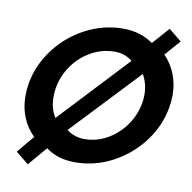

<svg xmlns="http://www.w3.org/2000/svg" viewBox="-88 -846 1003 1001"><g transform="rotate(10 413.0 -345.0)"><path d="M124 67 209 -33Q272 14 363 14Q468 14 561.5 -35.5Q655 -85 718.5 -169Q782 -253 799 -353Q805 -388 805 -419Q805 -478 784.5 -529.5Q764 -581 726 -620L798 -702L730 -757L651 -668Q584 -716 493 -716Q388 -716 294.5 -667Q201 -618 137.5 -534.5Q74 -451 56 -351Q50 -317 50 -284Q50 -161 132 -79L56 12ZM195 -303Q195 -328 199 -351Q210 -416 249 -471Q288 -526 346 -558Q404 -590 469 -590Q523 -590 563 -558L224 -196Q195 -241 195 -303ZM660 -395Q660 -370 656 -350Q645 -288 609 -235.5Q573 -183 519 -150Q465 -117 402 -114Q343 -111 297 -145L633 -501Q660 -452 660 -395Z"/></g></svg>

Font: Geom SemiBold
Style: Bold Italic
Weight: 600
Italic angle: -10°
Version: Version 1.102